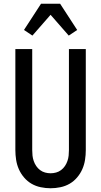

<svg xmlns="http://www.w3.org/2000/svg" viewBox="-20 -997 540 1025"><path d="M250 8Q224 8 197.5 2.5Q171 -3 148.5 -16Q126 -29 108.5 -49.5Q91 -70 80.5 -94Q70 -118 66 -144Q62 -170 62 -196V-735H152V-196Q152 -181 153.5 -166.5Q155 -152 160 -137.5Q165 -123 173.5 -110.5Q182 -98 194 -89Q206 -80 220.5 -76Q235 -72 250 -72Q265 -72 279.5 -76Q294 -80 306 -89Q318 -98 326.5 -110.5Q335 -123 340 -137.5Q345 -152 346.5 -166.5Q348 -181 348 -196V-735H438V-196Q438 -170 434 -144Q430 -118 419.5 -94Q409 -70 391.5 -49.5Q374 -29 351.5 -16Q329 -3 302.5 2.5Q276 8 250 8ZM153 -807 108 -837 199 -977H301L392 -837L347 -807L250 -918Z"/></svg>

Font: Iosevka SS10 Medium
Style: Regular
Weight: 500
Monospace: yes
Designer: Belleve Invis
Foundry: Belleve Invis
Version: Version 28.0.6; ttfautohint (v1.8.4)